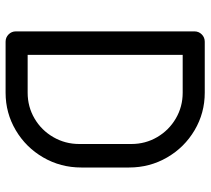

<svg xmlns="http://www.w3.org/2000/svg" viewBox="-52 -682 735 670"><g transform="rotate(90 315.0 -347.5)"><path d="M90 -36V-659Q90 -674 100.5 -684.5Q111 -695 126 -695H304Q375 -695 435 -659.5Q495 -624 530 -563.5Q565 -503 565 -431V-264Q565 -192 530 -131.5Q495 -71 435 -35.5Q375 0 304 0H126Q111 0 100.5 -10.5Q90 -21 90 -36ZM304 -77Q353 -77 394 -101Q435 -125 459 -166.5Q483 -208 483 -257V-439Q483 -488 459 -529Q435 -570 394 -594Q353 -618 304 -618H172V-77Z"/></g></svg>

Font: Miriam Libre
Style: Regular
Weight: 400
Designer: Michal Sahar
Foundry: Hagilda
Version: Version 1.001